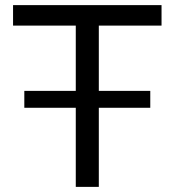

<svg xmlns="http://www.w3.org/2000/svg" viewBox="-20 -730 682 750"><path d="M366 -309V0H276V-309H75V-375H276V-630H31V-710H611V-630H366V-375H567V-309Z"/></svg>

Font: Rising Sun
Style: Regular
Weight: 400
Designer: Matt McInerney, Pablo Impallari, Rodrigo Fuenzalida (Raleway font), Stephen Hutchings (Greek), Cristiano Sobral (main ch
Foundry: The Rising Sun Project Authors
Version: Version 4.327; ttfautohint (v1.8.4.7-5d5b-dirty)